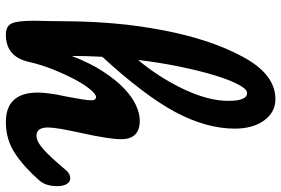

<svg xmlns="http://www.w3.org/2000/svg" viewBox="-176 -804 982 671"><g transform="rotate(90 315.5 -469.0)"><path d="M603 -223Q616 -223 623.5 -211Q631 -199 631 -178Q631 -138 612 -116Q566 -63 517.5 -30.5Q469 2 407 2Q304 2 304 -110Q304 -124 307 -149Q310 -174 318 -210Q324 -242 327.5 -263.5Q331 -285 331 -297Q331 -313 320 -313Q311 -314 294 -294Q277 -274 259 -240.5Q241 -207 223.5 -163.5Q206 -120 196 -75Q177 2 102 2Q72 2 62.5 -18Q53 -38 53 -94Q53 -110 53.5 -122.5Q54 -135 54 -145L55 -225Q56 -303 63 -382.5Q70 -462 86 -546Q118 -714 179 -826Q240 -940 327 -940Q373 -940 401.5 -900.5Q430 -861 430 -798Q430 -698 371 -588Q313 -481 179 -335Q176 -282 176 -228Q201 -293 230.5 -338Q260 -383 290 -411.5Q320 -440 349 -453Q378 -466 402 -466Q467 -466 467 -401Q467 -360 445 -260Q426 -175 426 -145Q426 -105 455 -105Q475 -105 502.5 -129.5Q530 -154 576 -209Q588 -223 603 -223ZM306 -841Q293 -842 276.5 -811.5Q260 -781 244 -728.5Q228 -676 213.5 -606Q199 -536 190 -460Q251 -533 292 -619Q333 -706 333 -775Q333 -841 306 -841Z"/></g></svg>

Font: Lebkuchenwelt
Style: Regular
Weight: 400
Designer: Vernon Adams
Foundry: Gereon Berster
Version: Version 1.000;PS 001.001;hotconv 1.0.56 